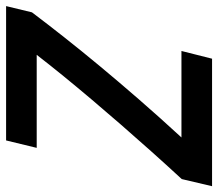

<svg xmlns="http://www.w3.org/2000/svg" viewBox="-72 -670 733 646"><g transform="rotate(90 295.0 -346.5)"><path d="M-8 0 13 -87Q53 -140 98 -197Q143 -254 194.5 -316Q246 -378 305.5 -446.5Q365 -515 434 -590H143L169 -693H598L574 -591Q526 -539 480 -487.5Q434 -436 390.5 -386Q347 -336 306 -287.5Q265 -239 227.5 -193Q190 -147 156 -103H469L444 0Z"/></g></svg>

Font: Ubuntu Sans Mono SemiBold
Style: Italic
Weight: 600
Italic angle: -13.5°
Monospace: yes
Designer: Dalton Maag Ltd
Foundry: Dalton Maag Ltd
Version: Version 1.006